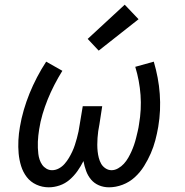

<svg xmlns="http://www.w3.org/2000/svg" viewBox="-20 -791 790 819"><path d="M188 8Q160 8 135 -3.5Q110 -15 94 -36Q78 -57 70 -83Q62 -109 59.5 -136.5Q57 -164 58.5 -193Q60 -222 65 -250Q71 -286 81.5 -322Q92 -358 106 -392.5Q120 -427 138 -461.5Q156 -496 177 -528L246 -489Q228 -460 212 -429Q196 -398 183.5 -367Q171 -336 161.5 -304Q152 -272 147 -239Q145 -226 143.5 -213Q142 -200 141.5 -186.5Q141 -173 141.5 -160Q142 -147 143.5 -134.5Q145 -122 149 -110Q153 -98 160 -88Q167 -78 178 -71.5Q189 -65 202 -65Q217 -65 231 -72.5Q245 -80 255.5 -92Q266 -104 274 -117.5Q282 -131 288.5 -145Q295 -159 299.5 -173Q304 -187 308 -201.5Q312 -216 315 -230.5Q318 -245 320 -260L333 -338H416L404 -260Q401 -246 399 -231.5Q397 -217 396 -202.5Q395 -188 395 -173.5Q395 -159 396.5 -145Q398 -131 401.5 -117.5Q405 -104 411.5 -92.5Q418 -81 430 -73Q442 -65 456 -65Q470 -65 484 -73Q498 -81 508.5 -92.5Q519 -104 527 -118Q535 -132 541 -145.5Q547 -159 552 -173.5Q557 -188 560.5 -202.5Q564 -217 567.5 -231.5Q571 -246 573 -261Q584 -324 579.5 -385.5Q575 -447 557 -506L636 -528Q646 -494 652.5 -459.5Q659 -425 661.5 -390Q664 -355 662.5 -320.5Q661 -286 655 -250Q650 -221 642.5 -192.5Q635 -164 623 -136.5Q611 -109 594.5 -82.5Q578 -56 555 -35Q532 -14 503 -3Q474 8 445 8Q422 8 402 -0.5Q382 -9 368.5 -25Q355 -41 347.5 -61.5Q340 -82 336 -104Q325 -82 310.5 -61.5Q296 -41 277 -24.5Q258 -8 234.5 0Q211 8 188 8ZM401 -575 354 -625 512 -771 571 -709Z"/></svg>

Font: Zed Sans Extended
Style: Italic
Weight: 400
Width: 7
Italic angle: -9°
Designer: Belleve Invis
Foundry: Belleve Invis
Version: Version 1.0.0; ttfautohint (v1.8.4)